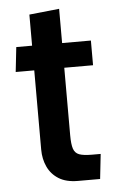

<svg xmlns="http://www.w3.org/2000/svg" viewBox="-49 -656 417 701"><g transform="rotate(-5 160.0 -306.0)"><path d="M208.5 10Q165.5 10 138.2 -7Q111 -24 97.8 -52.5Q84.5 -81 84.5 -116V-406H16.5L26.5 -496.5H84.5V-610.5L194.5 -622V-496.5H300V-406H194.5V-158.5Q194.5 -126 200 -109.2Q205.5 -92.5 221 -86.8Q236.5 -81 267.5 -81H299.5L289.5 10Z"/></g></svg>

Font: Cabin SemiCondensed SemiBold
Style: Regular
Weight: 600
Width: 4
Designer: Pablo Impallari
Foundry: Pablo Impallari. http://www.impallari.com Igino Marini. http://www.ikern.com
Version: Version 3.001